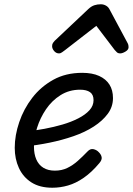

<svg xmlns="http://www.w3.org/2000/svg" viewBox="-20 -860 622 899"><path d="M225 19Q166 19 127 -6Q88 -31 68.5 -73.5Q49 -116 49 -168Q49 -226 70 -288Q91 -350 131 -402Q171 -454 229.5 -486.5Q288 -519 365 -519Q412 -519 444 -504.5Q476 -490 492.5 -464Q509 -438 509 -401Q509 -360 484.5 -327Q460 -294 419 -267.5Q378 -241 324.5 -222.5Q271 -204 212.5 -192Q154 -180 95 -174L107 -245Q146 -249 189 -257Q232 -265 273 -277Q314 -289 347 -306Q380 -323 399 -344Q418 -365 418 -391Q418 -417 401.5 -428.5Q385 -440 355 -440Q304 -440 263.5 -414.5Q223 -389 195.5 -348.5Q168 -308 153.5 -261.5Q139 -215 139 -173Q139 -139 150 -113.5Q161 -88 183 -74.5Q205 -61 237 -61Q269 -61 295 -73.5Q321 -86 344 -106.5Q367 -127 390 -151Q403 -165 418 -161.5Q433 -158 443 -147Q454 -136 456 -123.5Q458 -111 445 -96Q409 -53 372 -27.5Q335 -2 298.5 8.5Q262 19 225 19ZM256 -610Q243 -610 233.5 -621Q224 -632 224 -644Q224 -653 228 -659Q232 -665 236 -669L394 -818Q408 -831 422 -835.5Q436 -840 452 -840Q465 -840 476.5 -833.5Q488 -827 494 -814L576 -661Q580 -654 581 -649Q582 -644 582 -639Q582 -627 567.5 -618.5Q553 -610 543 -610Q533 -610 527.5 -615Q522 -620 517 -626L431 -739L284 -625Q278 -621 271 -615.5Q264 -610 256 -610Z"/></svg>

Font: Playwrite IN
Style: Regular
Weight: 400
Designer: Veronika Burian, José Scaglione
Foundry: TypeTogether
Version: Version 1.002